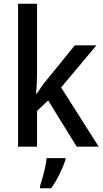

<svg xmlns="http://www.w3.org/2000/svg" viewBox="-20 -780 550 1021"><path d="M177 -386Q177 -362 175.5 -334.5Q174 -307 172 -282H176Q186 -298 201 -319.5Q216 -341 230 -357L378 -539H493L305 -315L505 0H388L236 -246L177 -190V0H76V-760H177ZM328 71Q318 102 297 145Q276 188 252 221H193V209Q199 191 206.5 164.5Q214 138 220 110Q226 82 228 61H328Z"/></svg>

Font: Noto Sans Kannada SemiCondensed Medium
Style: Regular
Weight: 500
Width: 4
Designer: Jelle Bosma - Monotype Design Team
Foundry: Monotype Imaging Inc.
Version: Version 2.005; ttfautohint (v1.8.4.7-5d5b)